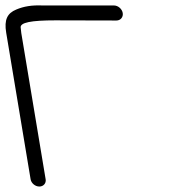

<svg xmlns="http://www.w3.org/2000/svg" viewBox="-55 -674 623 702"><path d="M22.8 -553.4C21.8 -559.4 21.2 -565.4 20.8 -571.4L20.7 -572L20.6 -572.6C17.5 -591.8 58.9 -599.6 148.4 -599.6C156.5 -599.6 164.8 -599.5 173 -599.5C230 -599.2 299.7 -599 370.7 -599C385.8 -599 396.2 -611.5 393.7 -626.5C391.2 -641.5 376.6 -654 361.6 -654H100.6C61.8 -655.7 31.8 -650.8 4.4 -639.1C-28.4 -625.6 -40.2 -601.9 -32.4 -554.8L56.9 -18.5C59.3 -4 73.8 8 88.8 8C103.9 8 114.3 -4 111.9 -18.4Z"/></svg>

Font: MewTooHand
Style: BdWideLta
Weight: 400
Designer: Mew Too, Robert Jablonski
Version: Version 0.77